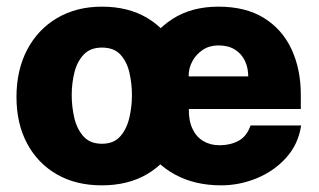

<svg xmlns="http://www.w3.org/2000/svg" viewBox="-20 -547 958 577"><path d="M286 10Q208 10 150.5 -23.2Q93 -56.5 61.2 -116.2Q29.5 -176 29.5 -255.5Q29.5 -336.5 61.8 -397.8Q94 -459 152 -493Q210 -527 286.5 -527Q365.5 -527 422.8 -492.8Q480 -458.5 511 -397.2Q542 -336 542 -255.5Q542 -178 511.2 -118.2Q480.5 -58.5 423 -24.2Q365.5 10 286 10ZM286.5 -115Q321.5 -115 341 -136.8Q360.5 -158.5 368.5 -192.2Q376.5 -226 376.5 -261Q376.5 -295.5 369 -328.5Q361.5 -361.5 342 -382.8Q322.5 -404 286.5 -404Q251.5 -404 231.8 -383.2Q212 -362.5 203.8 -329.8Q195.5 -297 195.5 -261Q195.5 -227 203.2 -193.2Q211 -159.5 230.8 -137.2Q250.5 -115 286.5 -115ZM547.5 -219.5Q547 -184 558.5 -159.8Q570 -135.5 591 -123Q612 -110.5 640 -110.5Q672 -110.5 696.8 -123.8Q721.5 -137 733 -170H885Q876.5 -113.5 840.2 -73.2Q804 -33 752 -11.5Q700 10 644.5 10Q565.5 10 505.8 -22.5Q446 -55 412.8 -114Q379.5 -173 379.5 -252.5Q379.5 -328 410 -390.2Q440.5 -452.5 498 -489.8Q555.5 -527 636.5 -527Q718.5 -527 773.5 -492.8Q828.5 -458.5 856.2 -398.8Q884 -339 884 -262V-219.5ZM547 -317.5H726Q726 -343 716 -364.2Q706 -385.5 686 -398Q666 -410.5 636.5 -410.5Q609.5 -410.5 589.5 -397.2Q569.5 -384 558 -362.8Q546.5 -341.5 547 -317.5Z"/></svg>

Font: Public Sans Thin ExtraBold
Style: Regular
Weight: 800
Version: Version 1.007